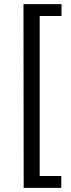

<svg xmlns="http://www.w3.org/2000/svg" viewBox="-20 -743 342 924"><path d="M93 -723 94 161H275V104H171V-666H276V-723Z"/></svg>

Font: United Sans
Style: Regular
Weight: 400
Designer: Pablo Impallari, Rodrigo Fuenzalida (Modified by Dan O. Williams)
Version: Version 1.000;PS 001.000;hotconv 1.0.88;makeotf.lib2.5.64775